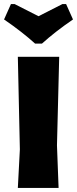

<svg xmlns="http://www.w3.org/2000/svg" viewBox="-28 -927 380 947"><path d="M60 -647 70 -190 60 0H261L253 -210L264 -647ZM145 -712H179C221 -750 272 -790 332 -831L298 -907H280L162 -847L44 -907H26L-8 -831C52 -790 103 -750 145 -712Z"/></svg>

Font: Luna Sans Black
Style: Regular
Weight: 900
Designer: Juan Pablo del Peral
Foundry: Huerta Tipografica
Version: Version 2.001; ttfautohint (v1.5)